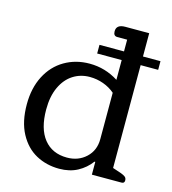

<svg xmlns="http://www.w3.org/2000/svg" viewBox="-108 -799 806 900"><g transform="rotate(15 295.0 -348.5)"><path d="M37 -240Q37 -319 67.5 -378Q98 -437 152 -468.5Q206 -500 273 -500Q349 -500 413 -459V-555H294V-597H413V-654H365Q346 -654 346 -677Q346 -710 389 -710H505V-597H590V-555H505V-56L544 -43Q561 -37 568 -31Q575 -25 575 -14Q575 0 561 0H417V-62H413Q388 -28 350 -7.5Q312 13 261 13Q199 13 148.5 -14.5Q98 -42 67.5 -99Q37 -156 37 -240ZM412 -171V-396Q388 -417 356 -428.5Q324 -440 290 -440Q245 -440 209 -417Q173 -394 152 -349Q131 -304 131 -240Q131 -147 171 -97Q211 -47 283 -47Q338 -47 375 -81.5Q412 -116 412 -171Z"/></g></svg>

Font: Maitree Medium
Style: Regular
Weight: 500
Designer: CadsonDemak Team
Foundry: CadsonDemak
Version: Version 1.010